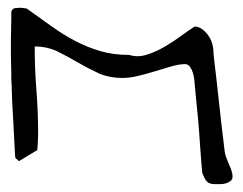

<svg xmlns="http://www.w3.org/2000/svg" viewBox="-20 -468 620 489"><path d="M495.1 -28.3Q494.1 -37.1 492.7 -55.2Q491.2 -73.2 489.7 -95.7Q488.3 -118.2 486.3 -143.1Q484.4 -168 481.9 -190.4Q479.5 -212.9 478 -230.5Q476.6 -248 475.6 -256.8Q475.6 -259.8 474.6 -267.1Q473.6 -274.4 471.2 -282.7Q468.8 -291 463.9 -297.9Q459 -304.7 451.2 -304.7Q436.5 -304.7 416 -298.8Q395.5 -293 373.5 -286.1Q351.6 -279.3 330.6 -274.4Q309.6 -269.5 292 -269.5Q256.8 -269.5 229.5 -282.2Q202.1 -294.9 177.2 -309.6Q152.3 -324.2 126.5 -336.9Q100.6 -349.6 68.4 -349.6Q68.4 -292 72.8 -237.3Q77.1 -182.6 77.1 -127Q77.1 -122.1 76.7 -114.7Q76.2 -107.4 76.2 -101.6Q75.2 -93.8 75.2 -85.9L28.3 -57.6L19.5 -65.4Q18.6 -66.4 18.1 -77.1Q17.6 -87.9 16.6 -105.5Q15.6 -123 14.6 -144.5Q13.7 -166 12.2 -188Q10.7 -210 10.3 -231Q9.8 -252 8.8 -266.6V-278.3Q8.8 -289.1 8.3 -302.2Q7.8 -315.4 7.8 -329.1V-369.1Q7.8 -381.8 8.3 -395.5Q8.8 -409.2 8.8 -420.9V-437.5Q10.7 -446.3 18.6 -447.3Q26.4 -448.2 33.2 -448.2Q34.2 -448.2 40.5 -447.3Q46.9 -446.3 47.9 -446.3Q81.1 -422.9 110.8 -401.4Q140.6 -379.9 171.4 -363.8Q202.1 -347.7 235.4 -337.9Q268.6 -328.1 309.6 -328.1Q330.1 -321.3 353.5 -328.6Q377 -335.9 399.4 -349.1Q421.9 -362.3 441.9 -377Q461.9 -391.6 475.6 -400.4Q485.4 -400.4 493.7 -394.5Q502 -388.7 508.8 -379.9Q515.6 -371.1 519 -361.3Q522.5 -351.6 523.4 -341.8Q523.4 -332 525.9 -312Q528.3 -292 531.2 -266.6L543 -160.2Q545.9 -135.7 548.3 -115.2Q550.8 -94.7 551.8 -85.9Q552.7 -76.2 555.7 -68.4L562.5 -50.8Q566.4 -43 569.3 -34.2Q572.3 -25.4 572.3 -18.6Q572.3 -10.7 566.9 -6.8Q561.5 -2.9 555.2 -1Q548.8 1 540 1H527.3Q512.7 1 506.3 -6.3Q500 -13.7 495.1 -28.3Z"/></svg>

Font: Swanky and Moo Moo Cyrillic
Style: Regular
Weight: 400
Designer: Kimberly Geswein; Denis Ignatov
Foundry: Kimberly Geswein; Denis Ignatov
Version: Version 1.003 June 27, 2018